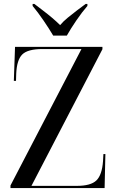

<svg xmlns="http://www.w3.org/2000/svg" viewBox="-20 -951 592 971"><path d="M33 0V-13L392 -703H195Q120 -703 92.5 -675.5Q65 -648 62 -578L61 -542H50L56 -714H498V-702L139 -11H368Q439 -11 467.5 -38.5Q496 -66 501 -136L503 -172H513L509 0ZM249 -771Q229 -805 200 -847.5Q171 -890 145 -921V-931H154Q172 -917 196.5 -898.5Q221 -880 244 -860.5Q267 -841 284 -824Q299 -842 322 -861Q345 -880 369.5 -898.5Q394 -917 413 -931H422V-921Q395 -890 366 -847.5Q337 -805 318 -771Z"/></svg>

Font: Noto Serif Display SemiCondensed
Style: Regular
Weight: 400
Width: 4
Designer: Monotype Design Team
Foundry: Monotype Imaging Inc.
Version: Version 2.009